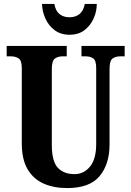

<svg xmlns="http://www.w3.org/2000/svg" viewBox="-20 -948 669 978"><path d="M322 10Q254 10 202 -13Q150 -36 120.5 -86Q91 -136 91 -218V-600Q91 -640 75 -650.5Q59 -661 36 -661H14V-714H320V-661H299Q276 -661 260 -650Q244 -639 244 -596V-210Q244 -126 274.5 -93.5Q305 -61 360 -61Q407 -61 438.5 -99.5Q470 -138 470 -214V-600Q470 -640 455 -650.5Q440 -661 416 -661H395V-714H615V-661H593Q569 -661 553.5 -650Q538 -639 538 -596V-212Q538 -112 487.5 -51Q437 10 322 10ZM334 -771Q289 -771 258 -794.5Q227 -818 211 -854Q195 -890 194 -928H257Q263 -892 283.5 -876Q304 -860 334 -860Q364 -860 384.5 -876Q405 -892 412 -928H473Q473 -890 457 -854Q441 -818 410.5 -794.5Q380 -771 334 -771Z"/></svg>

Font: Noto Serif Khmer ExtraCondensed ExtraBold
Style: Regular
Weight: 800
Width: 2
Designer: Danh Hong and the Monotype Design Team
Foundry: Monotype Imaging Inc.
Version: Version 2.004; ttfautohint (v1.8.4.7-5d5b)